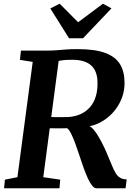

<svg xmlns="http://www.w3.org/2000/svg" viewBox="-20 -1016 730 1036"><path d="M2 0 6.5 -46.5 74 -60 156.5 -682 87.5 -693 93 -743H235Q264 -743 287.2 -745Q310.5 -747 336.2 -749Q362 -751 398.5 -751Q493.5 -751 548.8 -730Q604 -709 628 -668.8Q652 -628.5 652 -570Q652.5 -509 622.5 -455Q592.5 -401 540.2 -366.8Q488 -332.5 420.5 -329L452.5 -336Q467 -337.5 483.2 -319Q499.5 -300.5 515 -273.2Q530.5 -246 543 -219.2Q555.5 -192.5 562 -175.5Q575 -145.5 584.5 -122Q594 -98.5 604 -82Q614 -65.5 628 -57Q642 -48.5 663.5 -48L657.5 0H500Q489 0 477.8 -13.5Q466.5 -27 455.5 -50.5Q444.5 -74 433 -105Q421 -139 409.2 -175Q397.5 -211 385.8 -242.8Q374 -274.5 363 -296.2Q352 -318 341.5 -324.5Q339.5 -324 327 -323.8Q314.5 -323.5 297.5 -323.5Q280.5 -323.5 264 -323.8Q247.5 -324 236.5 -324L243.5 -385Q253 -384.5 268.8 -384.2Q284.5 -384 301.2 -384Q318 -384 331.5 -384.2Q345 -384.5 349 -384.5Q386 -387 415.8 -400.8Q445.5 -414.5 466.2 -438.5Q487 -462.5 497.2 -497Q507.5 -531.5 506 -576Q504 -635.5 470.2 -664.5Q436.5 -693.5 369 -693.5Q359.5 -693.5 341.5 -692.8Q323.5 -692 305 -689Q286.5 -686 275 -680.5L301 -721L213.5 -60L305 -46.5L301 0ZM352.5 -809.5 251.5 -970.5 302 -996Q327 -971 351.8 -946Q376.5 -921 401.5 -896Q435 -921 468.5 -946Q502 -971 535.5 -996L581.5 -971L428 -809.5Z"/></svg>

Font: Merriweather Light 18pt
Style: Bold Italic
Weight: 700
Italic angle: -7.8°
Version: Version 2.101